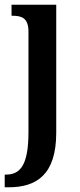

<svg xmlns="http://www.w3.org/2000/svg" viewBox="-29 -556 342 816"><path d="M-9 240H7C126 240 210 187 210 8V-536H20V-489H25C62 -489 92 -480 92 -422V5C92 144 58 186 -3 186H-9Z"/></svg>

Font: Noto Serif Condensed Semi
Style: Regular
Weight: 600
Width: 3
Designer: Monotype Design Team
Foundry: Monotype Imaging Inc.
Version: Version 1.002